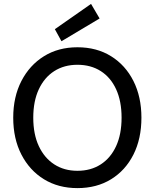

<svg xmlns="http://www.w3.org/2000/svg" viewBox="-20 -955 795 987"><path d="M378 12Q280 12 206 -33.5Q132 -79 90 -160.5Q48 -242 48 -350Q48 -457 90 -538.5Q132 -620 206 -666Q280 -712 378 -712Q477 -712 551 -666Q625 -620 666 -538.5Q707 -457 707 -350Q707 -242 666 -160.5Q625 -79 551 -33.5Q477 12 378 12ZM378 -77Q447 -77 498 -110Q549 -143 577 -204Q605 -265 605 -350Q605 -435 577 -496Q549 -557 498 -589.5Q447 -622 378 -622Q310 -622 259 -589.5Q208 -557 179.5 -496Q151 -435 151 -350Q151 -265 179.5 -204Q208 -143 259 -110Q310 -77 378 -77ZM296 -743 262 -805 448 -935 492 -860Z"/></svg>

Font: DM Sans 10pt Medium
Style: Regular
Weight: 500
Version: Version 4.004;gftools[0.9.30]